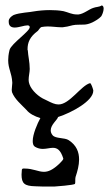

<svg xmlns="http://www.w3.org/2000/svg" viewBox="-20 -437 410 704"><path d="M354 -417H353C344 -411 332 -412 322 -408C306 -403 287 -386 268 -384H262C243 -384 230 -392 213 -396C197 -399 180 -400 163 -400C142 -400 121 -398 103 -395C91 -392 53 -391 30 -382C21 -377 13 -370 12 -361V-357C12 -341 22 -336 34 -336C49 -336 69 -344 81 -344C85 -344 89 -342 89 -338C91 -323 22 -278 15 -254C11 -238 10 -225 10 -216C10 -185 23 -170 25 -135V-132C25 -125 23 -116 23 -107C23 -104 24 -102 24 -99C34 -73 58 -54 77 -34C88 -20 108 -10 128 -4C117 16 100 55 100 80C100 90 102 97 108 101C118 107 128 109 137 109C150 109 163 105 174 105C189 105 202 112 212 144V145C212 150 201 159 199 162C174 186 157 193 141 193C120 193 101 181 71 181H65C62 181 60 184 60 187C60 193 59 199 59 203C59 236 70 245 109 246C126 247 143 247 160 247H179C180 247 252 242 255 237C257 233 255 219 257 212C264 191 270 169 270 148C270 121 261 96 232 77C217 67 184 72 173 59C168 53 166 47 166 41C166 20 190 3 193 -8C243 -24 322 -67 322 -104V-106C321 -111 314 -133 310 -132C278 -124 235 -54 195 -54C191 -54 188 -55 185 -55C171 -58 158 -66 145 -72C123 -81 96 -105 88 -128C86 -133 85 -139 85 -144C85 -158 89 -172 89 -184C89 -210 83 -232 82 -252C81 -253 81 -255 81 -256C81 -281 89 -302 119 -324C123 -328 127 -337 133 -338C139 -339 147 -340 154 -340C172 -340 189 -337 205 -337C209 -337 213 -337 216 -338C230 -339 243 -345 257 -346C284 -348 293 -343 319 -355C329 -360 343 -368 351 -377C354 -381 360 -395 360 -405C360 -410 359 -415 354 -417Z"/></svg>

Font: Ancial
Style: Regular
Weight: 400
Designer: Daytona Mess (Anne-Dauphine Borione)
Foundry: Daytona Mess (Anne-Dauphine Borione)
Version: Version 1.000;Glyphs 3.2 (3192)